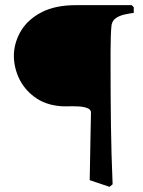

<svg xmlns="http://www.w3.org/2000/svg" viewBox="-20 -719 553 745"><path d="M328 -20Q329 -52 329.5 -96Q330 -140 331 -182.5Q332 -225 332.5 -253.5Q333 -282 333 -282Q333 -294 319 -299.5Q305 -305 284.5 -306Q264 -307 245 -306.5Q226 -306 215 -307Q155 -312 113.5 -343Q72 -374 52 -419Q32 -464 34 -512Q37 -560 63.5 -602.5Q90 -645 142.5 -672Q195 -699 275 -699H491L499 -691V-669Q483 -667 464.5 -663Q446 -659 431.5 -650Q417 -641 413 -623Q411 -608 410 -579.5Q409 -551 409 -519Q409 -487 409 -459Q409 -345 410.5 -231.5Q412 -118 417 -4L405 6Z"/></svg>

Font: Aref Ruqaa Ink
Style: Bold
Weight: 700
Designer: Abdullah Aref
Version: Version 1.005